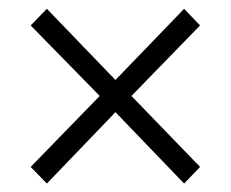

<svg xmlns="http://www.w3.org/2000/svg" viewBox="-20 -550 530 440"><path d="M87.4 -129.4 50.3 -167.5 208.5 -330.1 50.3 -491.7 87.4 -529.8 244.6 -366.7 401.9 -529.8 438.5 -491.7 281.2 -330.1 438.5 -167.5 401.9 -129.4 244.6 -293Z"/></svg>

Font: Varta Light Light
Style: Regular
Weight: 300
Version: Version 1.004